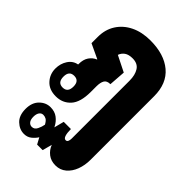

<svg xmlns="http://www.w3.org/2000/svg" viewBox="-249 -676 1056 1056"><g transform="rotate(45 279.0 -148.0)"><path d="M146 280Q111 280 83 253.5Q55 227 55 176Q55 127 82.5 99.5Q110 72 146 72Q179 72 201.5 89Q224 106 237 132L239 136L254 78H310Q310 108 315.5 125Q321 142 333 142Q342 142 346 133.5Q350 125 350 112V-338Q350 -382 332.5 -409.5Q315 -437 275 -437Q245 -437 228 -425Q211 -413 204 -393L296 -347L289 -250Q262 -250 252.5 -233.5Q243 -217 243 -187V-144Q243 -63 209.5 -26.5Q176 10 124 10Q72 10 43 -21.5Q14 -53 14 -97Q14 -135 33.5 -165Q53 -195 87 -201V-205Q87 -240 102 -262Q117 -284 141 -294V-296L56 -336V-385Q56 -442 83.5 -485Q111 -528 160 -552Q209 -576 275 -576Q382 -576 444 -524Q506 -472 506 -373V121Q506 164 492.5 200Q479 236 453 258Q427 280 391 280Q356 280 332 261.5Q308 243 297 214L282 270H239L219 233Q207 252 189 266Q171 280 146 280ZM116 -51Q155 -51 155 -97Q155 -142 116 -142Q77 -142 77 -97Q77 -51 116 -51ZM149 222Q169 222 179 201.5Q189 181 192 162Q181 142 170.5 136Q160 130 148 130Q133 130 124.5 142.5Q116 155 116 176Q116 199 125.5 210.5Q135 222 149 222Z"/></g></svg>

Font: Noto Sans Thai Looped ExtraCondensed Black
Style: Regular
Weight: 900
Width: 2
Designer: Sasikarn Vongin, Ben Mitchell
Foundry: The Fontpad Ltd
Version: Version 1.001; ttfautohint (v1.8.4.7-5d5b)